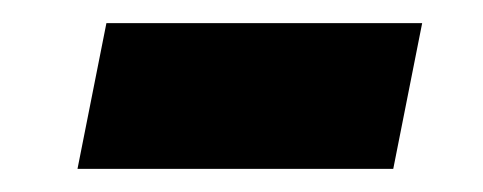

<svg xmlns="http://www.w3.org/2000/svg" viewBox="-20 -391 418 166"><path d="M345 -371 320 -245H47L72 -371Z"/></svg>

Font: TypoPRO Montserrat Alternates
Style: Italic
Weight: 800
Italic angle: -11.3°
Designer: Julieta Ulanovsky
Foundry: Julieta Ulanovsky
Version: Version 6.001